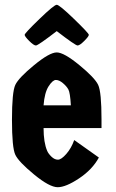

<svg xmlns="http://www.w3.org/2000/svg" viewBox="-20 -770 484 802"><path d="M404 -271V-235H162Q162 -175 177 -140Q182 -128 195 -115.5Q208 -103 222 -103Q236 -103 257 -127Q278 -151 290 -185L393 -112Q366 -62 310.5 -25Q255 12 221 12Q187 12 122.5 -41Q58 -94 44 -123.5Q30 -153 30 -269.5Q30 -386 44 -415.5Q58 -445 122.5 -498Q187 -551 217 -551Q247 -551 311.5 -498Q376 -445 390 -415.5Q404 -386 404 -271ZM162 -330H276Q273 -383 265.5 -396.5Q258 -410 242.5 -423Q227 -436 213.5 -436Q200 -436 183 -409.5Q166 -383 162 -330ZM217 -640Q139 -580 130 -580Q121 -580 102 -599Q83 -618 83 -624.5Q83 -631 144.5 -690.5Q206 -750 217 -750Q228 -750 289.5 -690.5Q351 -631 351 -624.5Q351 -618 332 -599Q313 -580 304 -580Q295 -580 217 -640Z"/></svg>

Font: Germania One
Style: Regular
Weight: 400
Designer: John Vargas Beltran
Foundry: John Vargas Beltran
Version: Version 1.001